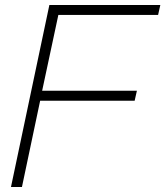

<svg xmlns="http://www.w3.org/2000/svg" viewBox="-20 -750 669 770"><path d="M623 -730H178L24 0H68L141 -346H520L529 -386H149L214 -690H614Z"/></svg>

Font: Nacelle UltraLight
Style: Italic
Weight: 200
Italic angle: -12°
Designer: Sora Sagano
Foundry: Sora Sagano
Version: Version 1.000;FEAKit 1.0